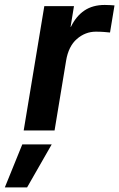

<svg xmlns="http://www.w3.org/2000/svg" viewBox="-87 -541 495 796"><path d="M11.2 0 96.7 -515.6H219.7L205.6 -429.7H207Q228.5 -474.1 262.9 -497.3Q297.4 -520.5 347.2 -520.5Q359.9 -520.5 369.9 -519.8Q379.9 -519 387.7 -518.6L369.1 -406.2Q362.3 -407.2 345.5 -408.4Q328.6 -409.7 310.5 -409.7Q266.6 -409.7 231.7 -379.4Q196.8 -349.1 187 -289.1L139.2 0ZM-66.9 235.8 5.4 57.6H127.4L25.4 235.8Z"/></svg>

Font: Inter Display Semi Bold
Style: Italic
Weight: 600
Italic angle: -9.39999°
Designer: Rasmus Andersson
Foundry: rsms
Version: Version 4.000;git-4fc901f